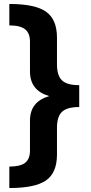

<svg xmlns="http://www.w3.org/2000/svg" viewBox="-20 -756 460 967"><path d="M27 -736Q157 -736 212 -697Q267 -658 267 -566V-431Q267 -375 292.5 -351Q318 -327 379 -327V-217Q318 -217 292.5 -193Q267 -169 267 -113V22Q267 114 212 152.5Q157 191 27 191V83Q82 83 106.5 64Q131 45 131 2V-149Q131 -244 228 -272Q131 -300 131 -396V-546Q131 -589 106.5 -608.5Q82 -628 27 -628Z"/></svg>

Font: Elaine Sans
Style: Bold
Weight: 700
Designer: Wei Huang
Foundry: Wei Huang
Version: Version 2.001;December 24, 2019;FontCreator 12.0.0.2547 64-b